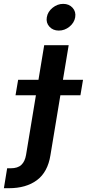

<svg xmlns="http://www.w3.org/2000/svg" viewBox="-120 -783 455 1007"><path d="M111.8 -545.9H240.2L144.5 31.2Q130.4 119.6 73.7 161.9Q17.1 204.1 -73.7 204.1H-99.6L-82.5 99.6H-64Q-26.9 99.6 -8.1 81.8Q10.7 64 16.6 29.8ZM-38.6 -283.2 -24.9 -364.3H315.4L301.8 -283.2ZM188.5 -622.6Q157.7 -622.6 139.2 -643.1Q120.6 -663.6 125.5 -692.4Q130.4 -721.7 155.8 -742.2Q181.2 -762.7 211.4 -762.7Q242.2 -762.7 260.7 -742.2Q279.3 -721.7 274.4 -692.4Q269.5 -663.6 244.4 -643.1Q219.2 -622.6 188.5 -622.6Z"/></svg>

Font: Inter Semi Bold
Style: Italic
Weight: 600
Italic angle: -9.39999°
Designer: Rasmus Andersson
Foundry: rsms
Version: Version 4.000;git-3c8e0fc